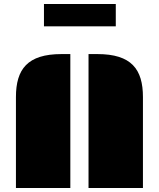

<svg xmlns="http://www.w3.org/2000/svg" viewBox="-20 -933 789 953"><path d="M419.4 0H689.5V-451.2C689.5 -589.4 632.3 -664.6 463.4 -664.6H419.4ZM59.1 0H329.1V-664.6H285.2C116.2 -664.6 59.1 -589.4 59.1 -451.2ZM198.2 -802.2H554.7V-913.1H198.2Z"/></svg>

Font: Plaster
Style: Regular
Weight: 400
Designer: Eben Sorkin
Foundry: Eben Sorkin
Version: Version 1.007